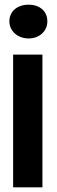

<svg xmlns="http://www.w3.org/2000/svg" viewBox="-20 -585 244 819"><path d="M102 -565C54 -565 20 -537 20 -494C20 -453 55 -421 102 -421C149 -421 182 -453 182 -494C182 -537 150 -565 102 -565ZM36 214H161V-352H36Z"/></svg>

Font: Hejaz SemiBold
Style: Regular
Weight: 600
Designer: Bandar Raffah (Arabic) and Santiago Orozco (Latin)
Foundry: Caramella and Typemade
Version: Version 1.010;hotconv 1.0.109;makeotfexe 2.5.65596